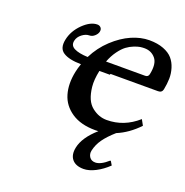

<svg xmlns="http://www.w3.org/2000/svg" viewBox="-115 -544 806 836"><g transform="rotate(20 288.0 -126.5)"><path d="M470.2 129.9Q443.8 155.3 414.1 170.7Q384.3 186 359.4 186Q322.8 186 305.9 165.5Q289.1 145 296.4 109.9Q306.6 60.1 364.3 9.3Q358.9 9.8 349.1 9.8Q282.7 9.8 240 -18.8Q197.3 -47.4 183.6 -94Q169.9 -140.6 182.1 -199.2Q186 -217.8 193.4 -238.8Q137.7 -239.3 110.8 -256.8Q84 -273.9 93.3 -316.9Q102.1 -358.9 136.2 -392.6Q170.4 -425.8 201.7 -425.8Q211.9 -425.8 218.3 -418.7Q224.6 -411.6 222.2 -399.9Q219.7 -388.7 208.7 -378.9Q197.8 -369.1 184.6 -369.1Q168.5 -369.1 151.6 -356.2Q134.8 -343.3 130.9 -325.2Q125.5 -301.8 147.2 -290.8Q168.9 -279.8 210 -278.3Q234.9 -328.1 274.7 -365.2Q314.5 -402.3 356.7 -420.7Q398.9 -439 438.5 -439Q476.6 -439 504.4 -428.2Q532.2 -417.5 547.1 -400.1Q562 -382.8 569.3 -358.9Q576.7 -335 576.2 -310.8Q575.7 -286.6 570.3 -259.8Q566.9 -243.2 548.8 -243.2H328.6L327.6 -238.8H278.8Q269.5 -195.3 272.9 -163.1Q276.4 -130.9 286.1 -108.9Q295.9 -86.9 312.7 -73.7Q329.6 -60.5 346.4 -54.7Q363.3 -48.8 381.3 -48.8Q460.9 -48.8 524.4 -105L538.6 -79.1Q493.7 -31.7 439.9 -9.3Q407.2 19.5 389.4 44.7Q371.6 69.8 365.2 99.1Q361.8 115.7 370.6 128.9Q379.4 142.1 397.9 142.1Q422.9 142.1 457 111.8L460 112.8ZM292 -287.1H473.1Q487.3 -287.1 490.2 -300.8Q501 -352.1 481.4 -375.5Q461.9 -398.9 429.7 -398.9Q420.4 -398.9 410.2 -397.5Q399.9 -396 382.8 -389.4Q365.7 -382.8 350.6 -371.6Q335.4 -360.4 319.3 -338.4Q303.2 -316.4 292 -287.1Z"/></g></svg>

Font: Linux Biolinum G
Style: Italic
Weight: 400
Italic angle: -12°
Designer: Philipp H. Poll
Foundry: Philipp H. Poll
Version: Version 0.5.1